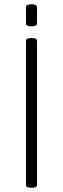

<svg xmlns="http://www.w3.org/2000/svg" viewBox="-20 -881 295 903"><path d="M124 2Q102 2 102 -12V-688Q102 -702 124 -702H132Q154 -702 154 -688V-12Q154 2 132 2ZM128 -757Q102 -757 102 -771V-847Q102 -861 128 -861Q154 -861 154 -847V-771Q154 -757 128 -757Z"/></svg>

Font: Asap Condensed ExtraLight
Style: Regular
Weight: 200
Width: 3
Designer: Pablo Cosgaya
Foundry: Omnibus-Type
Version: Version 3.001; ttfautohint (v1.8.4.7-5d5b)